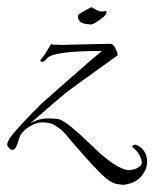

<svg xmlns="http://www.w3.org/2000/svg" viewBox="-35 -388 430 535"><path d="M50 -45Q75 -58 95.5 -58Q116 -58 126 -56.5Q136 -55 155 -41Q175 -26 215 12Q289 86 326 86Q344 84 353.5 76.5Q363 69 359 58Q353 36 335 23Q331 19 337 16.5Q343 14 346 16Q375 30 375 64Q375 80 364 96.5Q353 113 336 120Q319 127 306 127L287 124Q270 119 247.5 97Q225 75 199 45.5Q173 16 165 6.5Q157 -3 154.5 -6Q152 -9 145 -17Q138 -25 134 -27.5Q130 -30 123.5 -35Q117 -40 112 -42Q100 -47 82 -47Q64 -47 43.5 -33Q23 -19 18 -1.5Q13 16 9 23Q1 34 -7 27Q-15 20 -15 14.5Q-15 9 -8 -2.5Q-1 -14 37 -54.5Q75 -95 95.5 -112.5Q116 -130 166.5 -175Q217 -220 249 -246Q111 -246 96 -225Q87 -214 80.5 -216Q74 -218 81 -225Q88 -232 107 -265Q110 -263 139 -263L272 -266Q280 -266 286 -254.5Q292 -243 293 -234Q163 -141 147 -128Q131 -115 50 -45ZM219 -320Q182 -320 182 -343Q182 -348 200.5 -358Q219 -368 220 -368Q221 -368 231 -362Q241 -356 247 -356Q253 -356 257.5 -357Q262 -358 262 -353Q261 -349 256 -343Q228 -320 219 -320Z"/></svg>

Font: Italianno
Style: Regular
Weight: 400
Designer: Robert E. Leuschke
Foundry: Robert E. Leuschke
Version: Version 1.003